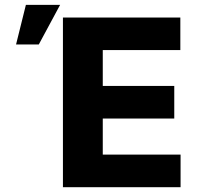

<svg xmlns="http://www.w3.org/2000/svg" viewBox="-20 -780 824 800"><path d="M242.2 -707H731.4V-571.3H408.2V-421.9H706.1V-286.1H408.2V-135.7H732.4V0H242.2ZM87.9 -759.8H230.5L141.6 -594.7H46.9Z"/></svg>

Font: Pretendard JP ExtraBold
Style: Regular
Weight: 800
Designer: Base glyphs from Inter by Rasmus Andersson; Hangeul glyphs from Noto Sans CJK(Source Han Sans) by Jang Soo-young and Kan
Foundry: Kil Hyung-jin
Version: Version 1.309